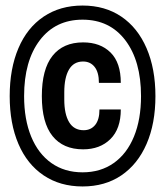

<svg xmlns="http://www.w3.org/2000/svg" viewBox="-20 -662 595 693"><path d="M541 -315Q541 -216 509 -142.5Q477 -69 418 -29Q359 11 278 11Q197 11 137.5 -29Q78 -69 46.5 -142.5Q15 -216 15 -315Q15 -414 46.5 -488Q78 -562 137.5 -602Q197 -642 278 -642Q359 -642 418 -602Q477 -562 509 -488Q541 -414 541 -315ZM67 -315Q67 -231 92.5 -169Q118 -107 165.5 -73.5Q213 -40 278 -40Q343 -40 390.5 -73.5Q438 -107 463.5 -169Q489 -231 489 -315Q489 -442 432.5 -516.5Q376 -591 278 -591Q180 -591 123.5 -516.5Q67 -442 67 -315ZM416 -363H337Q337 -401 321.5 -420.5Q306 -440 280 -440Q246 -440 229 -411Q212 -382 212 -329V-303Q212 -250 229.5 -221Q247 -192 282 -192Q308 -192 323.5 -211Q339 -230 339 -267H416Q416 -197 378.5 -160Q341 -123 280 -123Q208 -123 169.5 -171Q131 -219 131 -315Q131 -412 169.5 -460.5Q208 -509 280 -509Q342 -509 379 -472.5Q416 -436 416 -363Z"/></svg>

Font: Pragati Narrow
Style: Bold
Weight: 700
Designer: Hector Gatti, Marcela Romero, Pablo Cosgaya and Nicolas Silva
Foundry: Omnibus-Type
Version: Version 1.010; ttfautohint (v1.3)